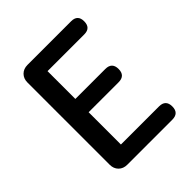

<svg xmlns="http://www.w3.org/2000/svg" viewBox="-201 -869 1001 1001"><g transform="rotate(-45 300.0 -368.0)"><path d="M162 0Q133 0 115 -18Q97 -36 97 -65V-671Q97 -700 115 -718Q133 -736 162 -736H484Q532 -736 532 -688Q532 -639 484 -639H213V-434H434Q483 -434 483 -385Q483 -336 434 -336H213V-98H494Q543 -98 543 -49Q543 0 494 0H320Z"/></g></svg>

Font: GenSenRounded JP M
Style: Regular
Weight: 500
Version: Version 1.501;PS 1;hotconv 16.6.51;makeotf.lib2.5.65220